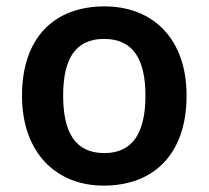

<svg xmlns="http://www.w3.org/2000/svg" viewBox="-20 -572 654 602"><path d="M565 -272C565 -452 458 -552 308 -552C148 -552 49 -452 49 -272C49 -92 157 10 305 10C465 10 565 -92 565 -272ZM178 -272C178 -387 216 -450 306 -450C397 -450 436 -387 436 -272C436 -157 397 -92 307 -92C216 -92 178 -157 178 -272Z"/></svg>

Font: Noto Sans Arabic UI SmBd
Style: Regular
Weight: 600
Designer: Monotype Design Team, Nadine Chahine and Nizar Qandah
Foundry: Monotype Imaging Inc.
Version: Version 2.010